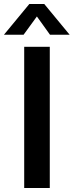

<svg xmlns="http://www.w3.org/2000/svg" viewBox="-45 -948 371 968"><path d="M77 -712H206V0H77ZM-25 -773 103 -928H178L306 -773H207L141 -865L74 -773Z"/></svg>

Font: Muli
Style: Bold
Weight: 700
Designer: Vernon Adams
Foundry: Vernon Adams
Version: Version 2.001